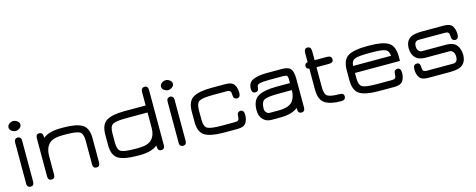

<svg xmlns="http://www.w3.org/2000/svg" viewBox="-32 -1238 4607 1860"><g transform="rotate(-15 2271.0 -308.0)"><path d="M71.3 -429.7Q71.3 -452.1 82 -461.9Q92.8 -471.7 106.4 -471.7Q120.1 -471.7 130.9 -461.9Q141.6 -452.1 141.6 -429.7V-19.5Q141.6 21.5 105.5 21.5Q91.8 21.5 81.5 12.2Q71.3 2.9 71.3 -19.5ZM146 -551.3Q126 -537.1 106.4 -537.1Q86.9 -537.1 66.9 -551.3Q46.9 -565.4 46.9 -586.9Q46.9 -608.4 65.9 -622.6Q85 -636.7 105.5 -636.7Q126 -636.7 146 -622.6Q166 -608.4 166 -586.9Q166 -565.4 146 -551.3Z M532.2 -379.9Q433.6 -379.9 394.5 -337.4Q355.5 -294.9 355.5 -223.6V-34.2Q355.5 6.8 320.3 6.8Q285.2 6.8 285.2 -34.2V-415Q285.2 -457 318.4 -457Q355.5 -457 355.5 -412.1V-401.4Q416 -450.2 532.2 -450.2H560.5Q691.4 -450.2 749 -414.6Q806.6 -378.9 806.6 -276.4V-34.2Q806.6 6.8 771.5 6.8Q736.3 6.8 736.3 -34.2V-273.4Q736.3 -343.8 702.6 -361.8Q668.9 -379.9 560.5 -379.9Z M1004.9 -176.8Q1004.9 -106.4 1038.6 -88.4Q1072.3 -70.3 1180.7 -70.3H1209Q1308.6 -70.3 1347.2 -111.8Q1385.7 -153.3 1385.7 -223.6V-379.9H1172.9Q1070.3 -379.9 1037.6 -361.8Q1004.9 -343.8 1004.9 -273.4ZM934.6 -276.4Q934.6 -378.9 991.2 -414.6Q1047.9 -450.2 1172.9 -450.2H1385.7V-584Q1385.7 -627.9 1422.9 -627.9Q1456.1 -627.9 1456.1 -584V-34.2Q1456.1 6.8 1420.9 6.8Q1385.7 6.8 1385.7 -37.1V-48.8Q1325.2 0 1209 0H1180.7Q1049.8 0 992.2 -35.6Q934.6 -71.3 934.6 -173.8Z M1600.6 -429.7Q1600.6 -452.1 1611.3 -461.9Q1622.1 -471.7 1635.7 -471.7Q1649.4 -471.7 1660.2 -461.9Q1670.9 -452.1 1670.9 -429.7V-19.5Q1670.9 21.5 1634.8 21.5Q1621.1 21.5 1610.8 12.2Q1600.6 2.9 1600.6 -19.5ZM1675.3 -551.3Q1655.3 -537.1 1635.7 -537.1Q1616.2 -537.1 1596.2 -551.3Q1576.2 -565.4 1576.2 -586.9Q1576.2 -608.4 1595.2 -622.6Q1614.3 -636.7 1634.8 -636.7Q1655.3 -636.7 1675.3 -622.6Q1695.3 -608.4 1695.3 -586.9Q1695.3 -565.4 1675.3 -551.3Z M2186.5 0H2048.8Q1917 0 1859.4 -35.6Q1801.8 -71.3 1801.8 -173.8V-276.4Q1801.8 -378.9 1859.4 -414.6Q1917 -450.2 2048.8 -450.2H2186.5Q2250 -450.2 2272 -417.5Q2293.9 -384.8 2293.9 -335.9Q2293.9 -287.1 2258.8 -287.1Q2245.1 -287.1 2234.4 -296.9Q2223.6 -306.6 2223.6 -332Q2223.6 -357.4 2214.8 -368.7Q2206.1 -379.9 2179.7 -379.9H2048.8Q1939.5 -379.9 1905.8 -361.8Q1872.1 -343.8 1872.1 -273.4V-176.8Q1872.1 -106.4 1905.8 -88.4Q1939.5 -70.3 2048.8 -70.3H2179.7Q2206.1 -70.3 2214.8 -81.1Q2223.6 -91.8 2223.6 -117.2Q2223.6 -142.6 2234.4 -152.8Q2245.1 -163.1 2258.8 -163.1Q2293.9 -162.1 2293.9 -113.3Q2293.9 -64.5 2272 -32.2Q2250 0 2186.5 0Z M2658.2 -297.9H2792V-338.9Q2792 -363.3 2783.2 -371.6Q2774.4 -379.9 2748 -379.9H2610.4Q2534.2 -379.9 2507.8 -371.6Q2481.4 -363.3 2481.4 -341.8Q2481.4 -297.9 2446.3 -297.9Q2411.1 -297.9 2411.1 -341.8Q2411.1 -403.3 2460.4 -426.8Q2509.8 -450.2 2603.5 -450.2H2754.9Q2817.4 -450.2 2839.8 -420.9Q2862.3 -391.6 2862.3 -323.2V-34.2Q2862.3 6.8 2827.1 6.8Q2792 6.8 2792 -37.1V-48.8Q2733.4 0 2616.2 0H2525.4Q2475.6 0 2443.4 -34.2Q2411.1 -68.4 2411.1 -126Q2411.1 -225.6 2470.2 -261.7Q2529.3 -297.9 2658.2 -297.9ZM2792 -227.5H2658.2Q2548.8 -227.5 2515.1 -209.5Q2481.4 -191.4 2481.4 -121.1Q2481.4 -100.6 2496.1 -85.4Q2510.7 -70.3 2525.4 -70.3H2616.2Q2732.4 -70.3 2765.6 -126Q2792 -168 2792 -223.6Q2792 -225.6 2792 -227.5Z M3080.1 -176.8Q3080.1 -107.4 3110.4 -88.9Q3140.6 -70.3 3227.5 -70.3Q3271.5 -70.3 3271.5 -37.1Q3271.5 0 3227.5 0Q3117.2 0 3063.5 -36.6Q3009.8 -73.2 3009.8 -173.8V-384.8Q2979.5 -389.6 2979.5 -417Q2979.5 -444.3 3009.8 -449.2V-542Q3009.8 -586.9 3043 -586.9Q3080.1 -586.9 3080.1 -542V-450.2H3205.1Q3250 -450.2 3250 -413.1Q3250 -379.9 3205.1 -379.9H3080.1Z M3877 -276.4V-229.5H3425.8V-176.8Q3425.8 -106.4 3459.5 -88.4Q3493.2 -70.3 3602.5 -70.3H3752.9Q3779.3 -70.3 3788.1 -81.1Q3796.9 -91.8 3796.9 -117.2Q3796.9 -142.6 3807.6 -152.8Q3818.4 -163.1 3832 -163.1Q3867.2 -162.1 3867.2 -113.3Q3867.2 -64.5 3845.2 -32.2Q3823.2 0 3759.8 0H3602.5Q3470.7 0 3413.1 -35.6Q3355.5 -71.3 3355.5 -173.8V-276.4Q3355.5 -378.9 3413.1 -414.6Q3470.7 -450.2 3602.5 -450.2H3630.9Q3761.7 -450.2 3819.3 -414.6Q3877 -378.9 3877 -276.4ZM3630.9 -379.9H3602.5Q3497.1 -379.9 3462.9 -365.2Q3428.7 -350.6 3425.8 -299.8H3806.6Q3802.7 -351.6 3767.6 -365.7Q3732.4 -379.9 3630.9 -379.9Z M4097.7 0Q4034.2 0 4012.2 -32.2Q3990.2 -64.5 3990.2 -113.3Q3990.2 -162.1 4025.4 -162.1Q4025.4 -162.1 4026.4 -163.1Q4060.5 -163.1 4060.5 -121.1Q4060.5 -91.8 4069.3 -81.1Q4078.1 -70.3 4104.5 -70.3H4366.2Q4414.1 -70.3 4414.1 -128.9Q4414.1 -157.2 4400.9 -176.3Q4387.7 -195.3 4366.2 -195.3H4126Q4055.7 -195.3 4022.9 -231.4Q3990.2 -267.6 3990.2 -327.1Q3990.2 -386.7 4026.4 -418.5Q4062.5 -450.2 4155.3 -450.2H4375Q4438.5 -450.2 4460.4 -417.5Q4482.4 -384.8 4482.4 -335.9Q4482.4 -287.1 4447.3 -287.1Q4433.6 -287.1 4422.9 -296.9Q4412.1 -306.6 4412.1 -332Q4412.1 -357.4 4403.3 -368.7Q4394.5 -379.9 4368.2 -379.9H4108.4Q4060.5 -379.9 4060.5 -326.2Q4060.5 -296.9 4074.2 -281.2Q4087.9 -265.6 4108.4 -265.6H4349.6Q4421.9 -265.6 4453.1 -226.6Q4484.4 -187.5 4484.4 -127Q4484.4 -66.4 4447.8 -33.2Q4411.1 0 4320.3 0Z"/></g></svg>

Font: Jura
Style: DemiBold
Weight: 600
Version: Version 2.5